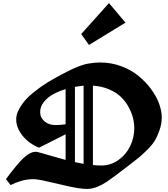

<svg xmlns="http://www.w3.org/2000/svg" viewBox="-20 -1234 1096 1256"><path d="M800.8 -1085.9 562 -939.9 511.2 -1011.2 692.9 -1213.9ZM197.3 -62Q156.2 -62 116.7 -50Q77.1 -38.1 49.8 -22.9L19 -62Q89.8 -158.7 133.5 -200Q177.2 -241.2 214.8 -241.2Q222.2 -241.2 248.5 -233.6Q274.9 -226.1 322.5 -212.2Q370.1 -198.2 409.2 -188V-355.5L235.8 -268.1Q169.9 -293.5 127.9 -345.9Q85.9 -398.4 85.9 -453.1Q85.9 -468.8 90.6 -486.6Q95.2 -504.4 112.1 -533Q128.9 -561.5 156.5 -590.6Q184.1 -619.6 235.1 -657Q286.1 -694.3 354 -731Q360.8 -734.9 386.2 -748.3Q411.6 -761.7 419.9 -765.9Q428.2 -770 450.7 -781Q473.1 -792 484.6 -796.1Q496.1 -800.3 517.3 -807.6Q538.6 -814.9 554.9 -817.6Q571.3 -820.3 592.5 -822.8Q613.8 -825.2 635.3 -825.2Q707.5 -825.2 773.2 -800.8Q838.9 -776.4 886 -737.5Q933.1 -698.7 968.3 -651.1Q1003.4 -603.5 1020.8 -555.7Q1038.1 -507.8 1038.1 -466.8Q1038.1 -423.3 1023.4 -382.1Q1008.8 -340.8 992.4 -313.5Q976.1 -286.1 941.2 -252Q906.2 -217.8 889.2 -203.9Q872.1 -189.9 833 -160.2Q824.2 -153.3 819.8 -149.9Q709.5 -64.9 675.8 -43Q611.3 -1.5 560.5 1.5Q555.2 2 550.3 2Q506.8 2 434.1 -13.9Q361.3 -29.8 294.2 -45.9Q227.1 -62 197.3 -62ZM409.2 -420.9V-650.9Q362.8 -636.7 327.1 -617.2Q291.5 -597.7 267.1 -567.1Q242.7 -536.6 242.7 -501Q242.7 -464.4 271 -440.2Q299.3 -416 341.8 -416Q378.9 -416 409.2 -420.9ZM470.2 -665.5V-173.3Q511.7 -165 526.9 -162.1V-673.3Q498 -670.9 470.2 -665.5ZM587.9 -673.8V-154.3Q616.7 -151.4 643.1 -151.4Q705.1 -151.4 755.4 -187.5Q805.7 -223.6 832 -279.1Q858.4 -334.5 858.4 -395Q858.4 -428.2 849.9 -462.9Q841.3 -497.6 821 -534.4Q800.8 -571.3 770.8 -600.3Q740.7 -629.4 693.4 -649.7Q646 -669.9 587.9 -673.8Z"/></svg>

Font: KJV1611
Style: Regular
Weight: 400
Version: Version 3.6.1